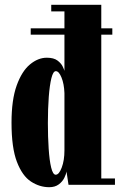

<svg xmlns="http://www.w3.org/2000/svg" viewBox="-20 -770 502 800"><path d="M185 10Q145 10 109 -13.5Q73 -37 50.5 -95.5Q28 -154 28 -259Q28 -354 49.5 -413.8Q71 -473.5 104.8 -501.5Q138.5 -529.5 175 -529.5Q204 -529.5 219.5 -517.8Q235 -506 241.2 -492.8Q247.5 -479.5 248.5 -475V-625.5H108V-652H248.5V-722.5H193.5V-750H402V-652H448V-625.5H402V-26.5H459V0H265.5L257 -55.5Q255.5 -44 247.8 -28.5Q240 -13 224.5 -1.5Q209 10 185 10ZM212 -42Q226 -42 237.2 -71.8Q248.5 -101.5 248.5 -143.5V-382Q247 -421 236.2 -447.2Q225.5 -473.5 212.5 -473.5Q201.5 -473.5 194.2 -444.5Q187 -415.5 183.2 -366.5Q179.5 -317.5 179.5 -257.5Q179.5 -199.5 182.8 -150.5Q186 -101.5 193.2 -71.8Q200.5 -42 212 -42Z"/></svg>

Font: Imbue 50pt Black
Style: Regular
Weight: 900
Designer: Tyler Finck
Foundry: Etcetera Type Company
Version: Version 1.102; ttfautohint (v1.8.3)